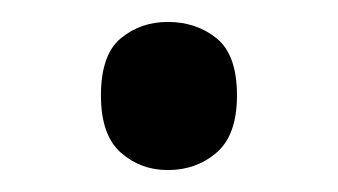

<svg xmlns="http://www.w3.org/2000/svg" viewBox="-20 -506 308 175"><path d="M72 -419Q72 -456 90 -471Q108 -486 133 -486Q159 -486 177.5 -471Q196 -456 196 -419Q196 -383 177.5 -367Q159 -351 133 -351Q108 -351 90 -367Q72 -383 72 -419Z"/></svg>

Font: Noto Sans Malayalam UI
Style: Regular
Weight: 400
Designer: Jelle Bosma - Monotype Design Team
Foundry: Monotype Imaging Inc.
Version: Version 2.104